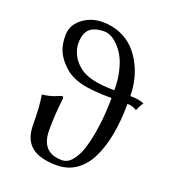

<svg xmlns="http://www.w3.org/2000/svg" viewBox="-130 -796 812 907"><g transform="rotate(20 275.5 -343.0)"><path d="M87.9 -131.8Q87.9 -222.2 78.1 -275.9L80.1 -278.8Q94.2 -279.8 108.6 -283.2Q123 -286.6 128.9 -288.3Q134.8 -290 151.6 -297.1Q168.5 -304.2 168.9 -304.2Q178.2 -304.2 178.2 -293.9Q168 -213.9 168 -132.8Q168 -19 272.9 -19Q300.8 -19 322.8 -45.4Q344.7 -71.8 357.4 -110.8Q370.1 -149.9 378.7 -200.2Q387.2 -250.5 390.1 -293.5Q393.1 -336.4 393.1 -375Q292.5 -375 237.1 -389.4Q181.6 -403.8 147.9 -437Q114.3 -469.2 100.6 -501.5Q86.9 -533.7 86.9 -579.1Q86.9 -629.9 130.1 -664.1Q173.3 -698.2 231.9 -698.2Q279.8 -698.2 320.6 -681.2Q361.3 -664.1 388.9 -636Q416.5 -607.9 435.8 -570.8Q455.1 -533.7 464.1 -493.9Q473.1 -454.1 473.1 -414.1Q521.5 -414.1 543.9 -401.9Q538.6 -396.5 534.7 -389.9Q530.8 -383.3 526.1 -372.8Q521.5 -362.3 521 -360.8Q497.6 -375 473.1 -375Q473.1 -290.5 460.2 -220.9Q447.3 -151.4 421.6 -98.6Q396 -45.9 354.2 -16.8Q312.5 12.2 257.8 12.2Q171.9 12.2 129.9 -22.2Q87.9 -56.6 87.9 -131.8ZM393.1 -414.1Q393.1 -464.4 383.3 -506.8Q373.5 -549.3 358.4 -576.7Q343.3 -604 324.2 -623.3Q305.2 -642.6 287.6 -650.9Q270 -659.2 254.9 -659.2Q205.6 -659.2 181.4 -637.5Q157.2 -615.7 157.2 -564.9Q157.2 -538.6 170.4 -510Q183.6 -481.4 212.9 -457Q263.7 -414.1 393.1 -414.1Z"/></g></svg>

Font: Linux Biolinum
Style: Regular
Weight: 400
Designer: Philipp H. Poll
Foundry: Philipp H. Poll
Version: Version 0.6.4